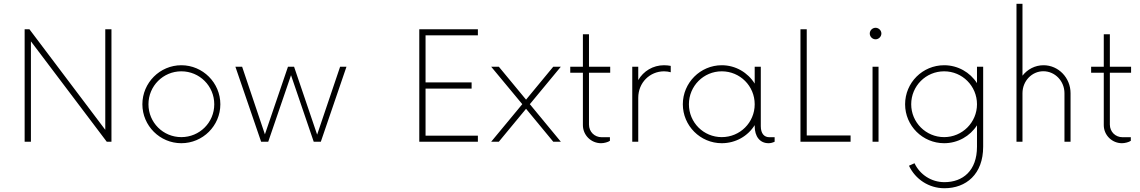

<svg xmlns="http://www.w3.org/2000/svg" viewBox="-20 -750 6034 1016"><path d="M537.1 -595.2V-63L135.7 -595.2H110.4V0H143.6V-531.2L544.9 0H569.8V-595.2Z M939.5 7.8C1053.2 7.8 1146 -84.5 1146 -198.2C1146 -312 1053.2 -404.8 939.5 -404.8C826.2 -404.8 733.4 -312 733.4 -198.2C733.4 -84.5 826.2 7.8 939.5 7.8ZM939.5 -24.4C843.3 -24.4 765.6 -101.6 765.6 -198.2C765.6 -294.9 843.3 -372.6 939.5 -372.6C1036.1 -372.6 1113.8 -294.9 1113.8 -198.2C1113.8 -101.6 1036.1 -24.4 939.5 -24.4Z M1779.8 -397 1658.2 -37.6 1536.1 -397H1503.9L1381.8 -39.1L1261.2 -397H1225.6L1361.8 0H1399.4L1520 -352.1L1640.1 0H1677.7L1813.5 -397Z M2508.8 -563V-595.2H2198.7V0H2508.8V-32.2H2231.9V-281.2H2475.6V-314H2231.9V-563Z M2947.8 -397H2907.7L2763.7 -222.7L2619.6 -397H2579.1L2743.7 -198.7L2579.1 0H2619.6L2763.7 -174.3L2907.7 0H2947.8L2783.7 -198.7Z M3209 -365.2V-397H3096.7V-568.8H3064.5V-397H2997.6V-365.2H3064.5V-87.9C3064.5 -34.7 3107.9 7.8 3160.6 7.8C3176.3 7.8 3197.3 2.4 3207.5 -4.9V-23.9H3163.6C3126.5 -23.9 3096.7 -52.2 3096.7 -90.8V-365.2Z M3325.7 0H3357.4V-232.4C3357.4 -313 3418.9 -372.6 3494.1 -372.6C3506.8 -372.6 3518.6 -370.6 3529.3 -367.7V-401.4C3518.1 -403.3 3506.8 -404.8 3494.1 -404.8C3435.1 -404.8 3384.8 -373.5 3357.4 -326.2V-397H3325.7Z M4051.3 -23.9C4023.9 -23.9 4005.9 -43 4005.9 -82.5V-397H3973.6V-307.6C3937.5 -365.7 3873 -404.8 3799.3 -404.8C3686 -404.8 3593.3 -312 3593.3 -198.2C3593.3 -84.5 3686 7.8 3799.3 7.8C3873 7.8 3937.5 -29.8 3973.6 -87.9V-82.5C3973.6 -27.8 4001 7.8 4046.9 7.8C4057.6 7.8 4068.8 4.9 4079.1 0V-23.9ZM3799.3 -24.4C3703.1 -24.4 3625.5 -101.6 3625.5 -198.2C3625.5 -294.9 3703.1 -372.6 3799.3 -372.6C3896 -372.6 3973.6 -294.9 3973.6 -198.2C3973.6 -101.6 3896 -24.4 3799.3 -24.4Z M4249 -33.2V-595.2H4215.8V0H4481V-33.2Z M4613.3 -542C4629.4 -542 4644 -555.7 4644 -572.8C4644 -589.4 4629.4 -603 4613.3 -603C4596.7 -603 4582.5 -589.4 4582.5 -572.8C4582.5 -555.7 4596.7 -542 4613.3 -542ZM4597.2 0H4628.9V-397H4597.2Z M5149.9 -397V-310.1C5113.3 -367.2 5048.8 -404.8 4976.1 -404.8C4862.3 -404.8 4769.5 -313 4769.5 -198.2C4769.5 -84.5 4862.3 7.8 4976.1 7.8C5048.8 7.8 5113.3 -29.8 5149.9 -86.9V26.4C5149.9 153.8 5074.7 213.9 4977.5 213.9C4908.2 213.9 4847.7 173.8 4819.3 113.8L4790 127C4823.7 198.7 4895.5 246.1 4977.5 246.1C5092.3 246.1 5182.6 171.9 5182.6 26.4V-397ZM4976.1 -24.4C4879.4 -24.4 4801.8 -102.5 4801.8 -198.2C4801.8 -294.9 4879.4 -372.6 4976.1 -372.6C5072.3 -372.6 5149.9 -294.9 5149.9 -198.2C5149.9 -102.5 5072.3 -24.4 4976.1 -24.4Z M5502 -404.8C5457 -404.8 5417 -383.3 5390.6 -349.6V-730H5358.9V0H5390.6V-256.8C5390.6 -321.3 5440.4 -373 5501 -373C5562.5 -373 5612.8 -321.3 5612.8 -256.8V0H5645V-256.8C5645 -338.4 5581.1 -404.8 5502 -404.8Z M5965.3 -365.2V-397H5853V-568.8H5820.8V-397H5753.9V-365.2H5820.8V-87.9C5820.8 -34.7 5864.3 7.8 5917 7.8C5932.6 7.8 5953.6 2.4 5963.9 -4.9V-23.9H5919.9C5882.8 -23.9 5853 -52.2 5853 -90.8V-365.2Z"/></svg>

Font: Now ExtraLight
Style: Regular
Weight: 200
Designer: Alfredo Marco Pradil
Foundry: Alfredo Marco Pradil
Version: Version 1.200;hotconv 1.0.109;makeotfexe 2.5.65596